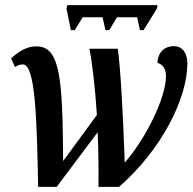

<svg xmlns="http://www.w3.org/2000/svg" viewBox="-20 -725 747 745"><path d="M255 -608H270L301 -658H378L389 -608H404L434 -658H512L523 -608H537L589 -692L591 -705H241L238 -692ZM128 0H200L359 -212C362 -138 363 -63 362 0H442C606 -143 707 -342 707 -479C707 -515 691 -546 654 -546C621 -546 592 -524 591 -481C613 -475 624 -456 624 -430C624 -345 545 -186 464 -94C458 -270 448 -460 437 -536H327C337 -487 349 -388 356 -279L225 -100C223 -418 214 -543 124 -545C84 -546 56 -527 23 -499L38 -465C49 -472 58 -475 69 -475C117 -475 123 -266 128 0Z"/></svg>

Font: Noto Serif Condensed SemiBold
Style: Italic
Weight: 600
Width: 3
Italic angle: -12°
Designer: Monotype Design Team
Foundry: Monotype Imaging Inc.
Version: Version 2.014